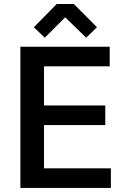

<svg xmlns="http://www.w3.org/2000/svg" viewBox="-20 -932 615 952"><path d="M81.1 0V-700.2H523.9V-603H198.2V-409.2H502V-312H198.2V-97.2H529.8V0ZM261.2 -912.1H346.2L460.9 -796.9L407.2 -745.1L303.2 -846.2L202.1 -745.1L147.9 -796.9Z"/></svg>

Font: Post Grotesk Medium
Style: Medium
Weight: 500
Version: Version 1.0